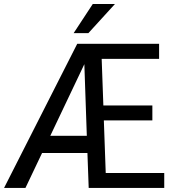

<svg xmlns="http://www.w3.org/2000/svg" viewBox="-21 -927 853 947"><path d="M227.1 -257.3H407.2L395 -610.4ZM789.1 0H416.5L410.2 -172.4H186.5L104.5 0H-1L359.9 -710.9H763.7V-636.7H480.5L488.8 -406.7H730.5V-333H491.2L500.5 -73.7H789.1ZM436.5 -907.2H545.9L415 -763.7H342.3Z"/></svg>

Font: MAUL Condensed
Style: Condensed Regular
Weight: 400
Designer: MAUL
Version: Version 1.0; 2020; ttfautohint (v1.8.3)